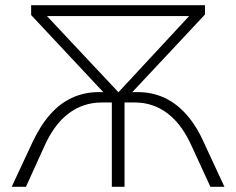

<svg xmlns="http://www.w3.org/2000/svg" viewBox="-20 -720 910 740"><path d="M25 0 103 -167Q134 -234 172.5 -278Q211 -322 258.5 -343.5Q306 -365 360 -365H378L100 -662V-700H770V-664L490 -365H511Q566 -365 613 -343.5Q660 -322 699 -278Q738 -234 767 -168L845 0H791L721 -152Q683 -239 627 -282Q571 -325 500 -325H460V0H411V-325H372Q300 -325 243.5 -282Q187 -239 149 -152L80 0ZM161 -658 436 -365H437L709 -658Z"/></svg>

Font: MOST Montserrat Light
Style: Regular
Weight: 300
Designer: Julieta Ulanovsky
Foundry: Julieta Ulanovsky
Version: Version 8.000;March 11, 2024;FontCreator 15.0.0.2926 64-bit